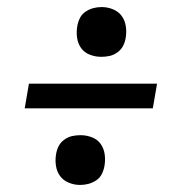

<svg xmlns="http://www.w3.org/2000/svg" viewBox="-20 -612 515 544"><path d="M267 -451Q250 -451 234.5 -457Q219 -463 210 -475.5Q201 -488 198.5 -504.5Q196 -521 199 -538Q201 -550 206.5 -561Q212 -572 222.5 -579Q233 -586 244.5 -589Q256 -592 268 -592Q285 -592 300.5 -585.5Q316 -579 325 -566.5Q334 -554 336.5 -537.5Q339 -521 336 -504Q334 -492 328.5 -481.5Q323 -471 312.5 -463.5Q302 -456 290.5 -453.5Q279 -451 267 -451ZM50 -305 62 -375H425L413 -305ZM207 -88Q190 -88 174.5 -94.5Q159 -101 150 -113.5Q141 -126 138.5 -142.5Q136 -159 139 -176Q141 -188 146.5 -198.5Q152 -209 162.5 -216.5Q173 -224 184.5 -226.5Q196 -229 208 -229Q225 -229 240.5 -223Q256 -217 265 -204.5Q274 -192 276.5 -175.5Q279 -159 276 -142Q274 -130 268.5 -119Q263 -108 252.5 -101Q242 -94 230.5 -91Q219 -88 207 -88Z"/></svg>

Font: Iosevka QP
Style: Italic
Weight: 400
Italic angle: -9°
Designer: Belleve Invis
Foundry: Belleve Invis
Version: Version 20.0.0; ttfautohint (v1.8.4)